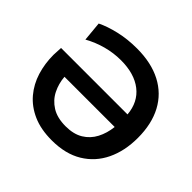

<svg xmlns="http://www.w3.org/2000/svg" viewBox="-175 -924 1133 1133"><g transform="rotate(45 391.5 -357.0)"><path d="M391.5 12.5Q300 12.5 234 -16.8Q168 -46 125.2 -96.8Q82.5 -147.5 62.2 -213.2Q42 -279 42 -352L45 -412H599.5Q591.5 -507 525 -559Q458.5 -611 346 -611Q285 -611 225 -594.8Q165 -578.5 111.5 -548.5L100 -671Q148.5 -695 217 -711Q285.5 -727 364 -727Q483.5 -727 568 -683Q652.5 -639 696.8 -556Q741 -473 741 -357Q741 -248.5 701 -165.2Q661 -82 583.2 -34.8Q505.5 12.5 391.5 12.5ZM390.5 -104Q457 -104 500.8 -130.8Q544.5 -157.5 568.2 -203Q592 -248.5 598.5 -306H179.5Q183.5 -253 206.5 -207Q229.5 -161 274.8 -132.5Q320 -104 390.5 -104Z"/></g></svg>

Font: Commissioner SemiBold
Style: Regular
Weight: 600
Designer: Kostas Bartsokas
Foundry: Kostas Bartsokas
Version: Version 1.000; ttfautohint (v1.8.3)